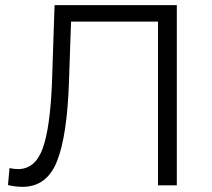

<svg xmlns="http://www.w3.org/2000/svg" viewBox="-20 -720 825 746"><path d="M67 6Q41 6 11 -1L17 -67Q34 -63 50 -63Q117 -63 146 -143.5Q175 -224 182 -400L192 -700H667V0H594V-636H256L248 -402Q241 -193 201.5 -93.5Q162 6 67 6Z"/></svg>

Font: Montserrat
Style: Regular
Weight: 400
Designer: Julieta Ulanovsky
Foundry: Julieta Ulanovsky
Version: Version 9.000; ttfautohint (v1.8.4.7-5d5b)